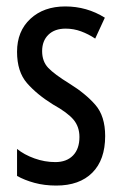

<svg xmlns="http://www.w3.org/2000/svg" viewBox="-20 -567 379 597"><path d="M307 -144Q307 -70 267 -30Q227 10 155 10Q118 10 87 1.5Q56 -7 33 -20V-104Q55 -86 87 -74.5Q119 -63 152 -63Q187 -63 207 -83.5Q227 -104 227 -141Q227 -173 208.5 -195Q190 -217 145 -242Q95 -273 64 -308.5Q33 -344 33 -406Q33 -470 74.5 -508.5Q116 -547 183 -547Q250 -547 306 -512L276 -447Q255 -461 232 -469.5Q209 -478 184 -478Q150 -478 130.5 -459Q111 -440 111 -408Q111 -376 130 -356Q149 -336 196 -307Q246 -276 276.5 -241Q307 -206 307 -144Z"/></svg>

Font: Noto Sans Ethiopic ExtraCondensed
Style: Regular
Weight: 400
Width: 2
Designer: Monotype Design Team
Foundry: Monotype Imaging Inc.
Version: Version 2.102; ttfautohint (v1.8.4.7-5d5b)